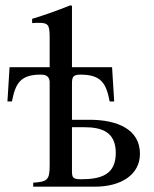

<svg xmlns="http://www.w3.org/2000/svg" viewBox="-20 -703 579 723"><path d="M251 -252V-390C251 -414 257 -422 283 -422C363 -422 380 -387 393 -321H410L402 -450H251V-681L245 -683C192 -662 156 -649 101 -632V-616C110 -617 117 -617 126 -617C160 -617 167 -611 167 -564V-450H16L8 -321H25C38 -387 55 -422 133 -422C156 -422 165 -414 167 -396V-79C167 -23 156 -19 105 -15V0H337C436 0 507 -45 507 -124C507 -216 422 -252 317 -252ZM251 -224H296C361 -224 416 -208 416 -127C416 -46 362 -28 285 -28C254 -28 251 -35 251 -59Z"/></svg>

Font: STIX Math
Style: Regular
Weight: 400
Designer: MicroPress Inc., with final additions and corrections provided by Coen Hoffman, Elsevier (retired)
Version: Version 1.1.0